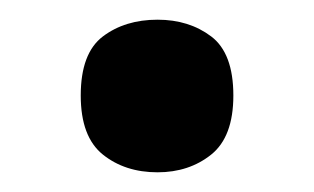

<svg xmlns="http://www.w3.org/2000/svg" viewBox="-20 -162 319 195"><path d="M62 -65Q62 -108 84.5 -125Q107 -142 140 -142Q172 -142 194.5 -125Q217 -108 217 -65Q217 -23 194.5 -5Q172 13 140 13Q107 13 84.5 -5Q62 -23 62 -65Z"/></svg>

Font: Noto Sans Sora Sompeng SemiBold
Style: Regular
Weight: 600
Version: Version 2.101